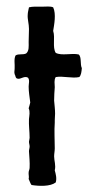

<svg xmlns="http://www.w3.org/2000/svg" viewBox="-20 -598 303 603"><path d="M229 -356C235 -362 236 -373 237 -384C231 -396 237 -419 227 -427C205 -432 174 -422 155 -432C144 -450 154 -479 147 -501C150 -520 157 -554 147 -575C138 -579 125 -577 111 -577C97 -577 83 -578 71 -575C70 -568 67 -560 67 -551C66 -538 71 -523 71 -507C71 -493 70 -480 70 -466C70 -454 72 -438 62 -430C51 -425 39 -430 29 -424C23 -413 27 -396 26 -384C26 -375 24 -373 26 -365C29 -361 28 -352 35 -351C45 -348 56 -361 68 -354C74 -346 70 -335 70 -326C70 -309 73 -293 75 -276C73 -269 72 -263 70 -258C75 -247 72 -235 71 -224C70 -205 73 -185 73 -165C73 -161 71 -156 71 -153C71 -148 73 -143 73 -138C73 -133 71 -128 71 -123C72 -105 74 -88 73 -71C73 -66 70 -61 70 -57C69 -50 72 -43 70 -36C73 -30 75 -22 79 -17C104 -13 138 -12 155 -25C159 -38 155 -52 152 -63C156 -79 150 -93 150 -107C150 -115 152 -124 152 -132C152 -158 150 -187 152 -213V-220C152 -228 153 -234 153 -241C153 -255 151 -269 150 -282C150 -297 151 -310 152 -324C152 -335 149 -346 155 -356C179 -360 206 -351 229 -356Z"/></svg>

Font: FuturaRener
Style: Regular
Weight: 400
Designer: BSozoo
Foundry: BSozoo
Version: Version 1.0